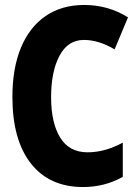

<svg xmlns="http://www.w3.org/2000/svg" viewBox="-20 -746 540 774"><path d="M315 8Q179 8 104.5 -87Q30 -182 30 -355Q30 -471 64.5 -554Q99 -637 164 -681.5Q229 -726 320 -726Q416 -726 496 -676L442 -547Q378 -585 318 -585Q254 -585 220 -521.5Q186 -458 186 -354Q186 -251 222.5 -191.5Q259 -132 333 -132Q403 -132 475 -171V-33Q402 8 315 8Z"/></svg>

Font: Noto Sans Mono ExtraCondensed Black
Style: Regular
Weight: 900
Width: 2
Designer: Monotype Design Team
Foundry: Monotype Imaging Inc.
Version: Version 2.014